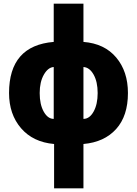

<svg xmlns="http://www.w3.org/2000/svg" viewBox="-20 -780 744 1040"><path d="M271 -760V-553Q29 -533 29 -276Q29 -161 94 -85.5Q159 -10 273 0V240H432V0Q545 -10 609 -81Q673 -152 673 -276Q673 -393 609.5 -468.5Q546 -544 432 -553V-760ZM271 -136Q239 -136 217 -175Q195 -214 195 -276Q195 -336 217.5 -375.5Q240 -415 271 -417ZM509 -276Q509 -215 487 -175.5Q465 -136 432 -136V-417Q465 -415 487 -376Q509 -337 509 -276Z"/></svg>

Font: Noto Sans Display Condensed Black
Style: Regular
Weight: 900
Width: 3
Designer: Monotype Design team
Foundry: Monotype Imaging Inc.
Version: 1.000